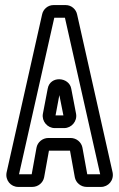

<svg xmlns="http://www.w3.org/2000/svg" viewBox="-20 -712 470 757"><path d="M55 -25 194 -642H236L375 -25H324L305 -130C301 -151 282 -168 258 -168H171C147 -168 128 -151 124 -130L105 -25ZM52 25H107C131 25 150 8 154 -13L173 -118H256L275 -13C279 8 298 25 322 25H378C407 25 430 -1 424 -32L284 -655C280 -675 262 -692 239 -692H191C168 -692 150 -675 146 -655L6 -32C0 -2 22 25 52 25ZM196 -207H233C262 -207 285 -234 280 -263L261 -362C253 -409 177 -415 168 -362L149 -263C144 -234 167 -207 196 -207ZM199 -257 214 -337 230 -257Z"/></svg>

Font: DIN Rundschrift
Style: EngKont
Weight: 400
Width: 3
Version: Version 1.027